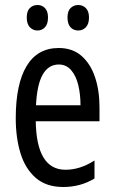

<svg xmlns="http://www.w3.org/2000/svg" viewBox="-20 -738 458 768"><path d="M215 -546Q270 -546 306 -514.5Q342 -483 360 -429.5Q378 -376 378 -309V-253H123Q126 -59 242 -59Q271 -59 299.5 -68Q328 -77 358 -96V-24Q302 10 233 10Q165 10 123 -26.5Q81 -63 62 -125Q43 -187 43 -265Q43 -402 86.5 -474Q130 -546 215 -546ZM215 -480Q174 -480 151 -440Q128 -400 124 -317H302Q302 -361 293 -398Q284 -435 264.5 -457.5Q245 -480 215 -480ZM87 -668Q87 -694 99.5 -706Q112 -718 130 -718Q148 -718 160 -705.5Q172 -693 172 -668Q172 -642 160 -629Q148 -616 130 -616Q112 -616 99.5 -629Q87 -642 87 -668ZM250 -668Q250 -694 262.5 -706Q275 -718 293 -718Q311 -718 323.5 -705.5Q336 -693 336 -668Q336 -642 323.5 -629Q311 -616 293 -616Q274 -616 262 -629Q250 -642 250 -668Z"/></svg>

Font: Noto Sans Ethiopic ExtraCondensed
Style: Regular
Weight: 400
Width: 2
Designer: Monotype Design Team
Foundry: Monotype Imaging Inc.
Version: Version 2.102; ttfautohint (v1.8.4.7-5d5b)